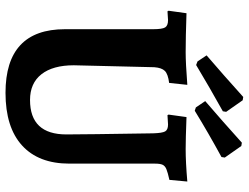

<svg xmlns="http://www.w3.org/2000/svg" viewBox="-123 -768 903 697"><g transform="rotate(90 328.5 -419.5)"><path d="M86 -204V-524Q86 -557 79.5 -567.5Q73 -578 53 -578L21 -576L19 -580L28 -645Q116 -642 169 -642Q209 -642 288 -648L281 -582Q249 -578 237.5 -566.5Q226 -555 224 -528L217 -236Q217 -160 249.5 -118.5Q282 -77 343 -77Q468 -77 468 -209Q468 -272 464 -524Q463 -557 457 -567.5Q451 -578 432 -578L398 -576L396 -580L405 -645Q485 -642 521 -642Q569 -642 639 -648L633 -583Q606 -577 594 -572Q582 -567 578 -558Q574 -549 574 -531V-220Q574 -108 508 -48Q442 12 317 12Q86 12 86 -204ZM203 -685 181 -718Q251 -778 332 -851L344 -849L386 -789L384 -777Q296 -728 216 -680ZM370 -679 347 -713Q417 -773 498 -846L510 -844L552 -784L550 -772Q462 -724 382 -675Z"/></g></svg>

Font: Alegreya
Style: Bold
Weight: 700
Designer: Juan Pablo del Peral
Foundry: Huerta Tipografica
Version: Version 2.008; ttfautohint (v1.8)